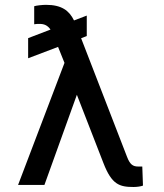

<svg xmlns="http://www.w3.org/2000/svg" viewBox="-20 -757 671 786"><path d="M335.2 -693.2 283 -673.3C263.1 -713.8 232.2 -737.2 168.3 -737.2C153.8 -737.2 128.2 -734.4 120 -731.5V-657.7C125.4 -659.1 136.7 -659.1 142.8 -659.1C160.5 -659.1 174.7 -653.4 186.8 -636L95.2 -600.9V-518.5L217.7 -565L244 -499.6L54 0H161.9L294.7 -369L403.4 -89.5C437.5 -1.4 468.8 8.5 527 8.5C542.6 8.5 558.2 5.7 565.3 2.8L562.5 -75.3H545.5C524.1 -75.3 512.1 -83.5 500 -115.1L312.1 -600.5L335.2 -609.4Z"/></svg>

Font: Karasuma Gothic
Style: Regular
Weight: 400
Designer: Rasmus Andersson, Ryoko Nishizuka
Foundry: Genbu
Version: Version 1.00